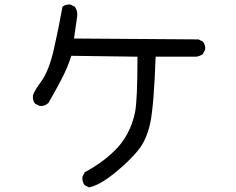

<svg xmlns="http://www.w3.org/2000/svg" viewBox="-20 -772 1040 845"><path d="M372.1 52.7 352.5 43Q340.8 27.3 342.8 5.9L352.5 -13.7Q385.7 -31.2 418 -53.7Q450.2 -76.2 483.4 -107.9Q516.6 -139.6 540 -182.6Q563.5 -225.6 574.2 -277.3Q585 -329.1 585 -522.5L293.9 -526.4Q276.4 -471.7 249.5 -420.9Q222.7 -370.1 193.4 -319.3Q177.7 -303.7 154.3 -305.7L134.8 -315.4Q123 -329.1 125 -350.6Q127 -366.2 161.1 -413.1Q195.3 -460 216.8 -554.2Q238.3 -648.4 254.9 -742.2Q268.6 -753.9 290 -752L309.6 -742.2Q323.2 -722.7 319.3 -697.3L305.7 -602.5L853.5 -598.6L873 -588.9Q884.8 -575.2 882.8 -553.7L873 -534.2Q859.4 -524.4 843.8 -522.5H665Q657.2 -307.6 641.6 -232.4Q626 -157.2 587.9 -110.4Q549.8 -63.5 484.4 -10.3Q418.9 43 372.1 52.7Z"/></svg>

Font: JasonHandwriting2
Style: Regular
Weight: 400
Version: Version 1.05.10